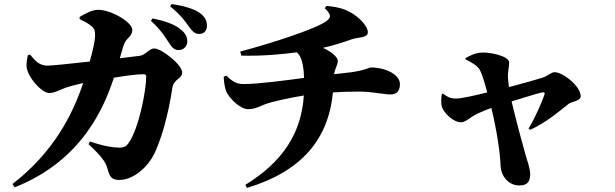

<svg xmlns="http://www.w3.org/2000/svg" viewBox="-20 -846 3010 939"><path d="M808 -634C822 -611 836 -601 853 -601C878 -601 896 -620 896 -643C896 -662 890 -679 870 -697C836 -728 784 -744 726 -756L718 -744C767 -700 790 -662 808 -634ZM903 -717C921 -692 933 -680 954 -680C978 -680 992 -696 992 -720C992 -744 983 -764 958 -782C928 -803 879 -818 819 -826L812 -815C868 -770 887 -739 903 -717ZM413 -141C480 -78 497 -53 506 -20C517 19 525 34 564 34C635 34 704 -32 734 -93C786 -200 814 -355 823 -417C829 -459 871 -461 871 -491C871 -530 770 -609 734 -609C710 -609 691 -576 663 -573L566 -561L583 -620C596 -664 627 -664 627 -700C627 -737 525 -798 460 -798C428 -798 394 -777 369 -763L370 -752C392 -742 413 -731 430 -716C442 -706 445 -695 445 -673C445 -646 433 -595 419 -545C320 -534 233 -525 212 -525C174 -525 153 -547 127 -579L116 -576C109 -542 106 -519 117 -493C132 -453 187 -391 221 -391C248 -391 274 -408 304 -418C328 -426 358 -433 387 -440C333 -281 241 -101 41 54L52 70C385 -61 492 -329 537 -466C591 -475 646 -483 684 -483C691 -483 695 -480 695 -470C695 -406 660 -218 608 -145C596 -129 586 -124 561 -124C535 -124 487 -131 420 -154Z M1074 -471C1075 -441 1080 -415 1087 -398C1103 -363 1155 -312 1194 -312C1226 -312 1248 -325 1276 -336C1307 -348 1392 -367 1466 -379C1454 -196 1364 -55 1180 58L1188 73C1449 -6 1586 -159 1608 -394C1649 -397 1688 -398 1739 -398C1799 -398 1861 -384 1888 -384C1914 -384 1936 -395 1936 -435C1936 -481 1866 -516 1794 -516C1786 -516 1764 -502 1700 -493L1614 -483C1620 -518 1632 -526 1632 -550C1632 -563 1606 -592 1559 -612C1604 -622 1644 -634 1704 -655C1732 -664 1779 -660 1779 -688C1779 -716 1743 -754 1711 -775C1676 -798 1645 -811 1577 -817L1568 -806C1601 -774 1600 -762 1579 -745C1535 -708 1314 -636 1155 -594L1160 -574C1262 -571 1363 -581 1432 -590C1457 -567 1465 -523 1467 -465C1385 -454 1244 -435 1173 -435C1143 -435 1123 -441 1087 -476Z M2146 -388 2141 -387C2137 -365 2136 -337 2142 -321C2152 -293 2196 -248 2235 -248C2259 -248 2276 -272 2317 -291C2332 -298 2357 -309 2383 -318C2410 -209 2426 -96 2428 -37C2430 17 2468 61 2520 61C2557 61 2573 44 2573 6C2573 -22 2557 -65 2551 -86C2535 -142 2507 -246 2482 -350C2546 -369 2602 -388 2631 -394C2642 -396 2646 -393 2643 -384C2631 -349 2600 -275 2565 -217L2573 -211C2654 -248 2720 -306 2761 -338C2776 -350 2820 -351 2820 -376C2820 -424 2733 -493 2692 -493C2677 -493 2656 -474 2636 -467C2615 -460 2535 -437 2469 -420L2464 -468C2463 -490 2470 -519 2470 -540C2470 -572 2381 -589 2345 -589C2305 -589 2283 -576 2257 -562V-555C2287 -542 2316 -523 2326 -505C2338 -484 2350 -442 2363 -394C2302 -379 2238 -364 2209 -364C2178 -364 2168 -374 2146 -388Z"/></svg>

Font: Source Han Serif KR Heavy
Style: Regular
Weight: 900
Designer: Ryoko NISHIZUKA 西塚涼子 (kana & ideographs); Frank Grießhammer (Latin, Greek & Cyrillic); Wenlong ZHANG 张文龙 (bopomofo); San
Foundry: Adobe
Version: Version 2.001;hotconv 1.1.0;makeotfexe 2.6.0